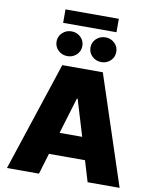

<svg xmlns="http://www.w3.org/2000/svg" viewBox="-112 -1175 1019 1259"><g transform="rotate(10 397.5 -545.5)"><path d="M772.7 0H559.7L517.8 -139.2H277.7L235.8 0H22.7L262.8 -727.3H532.7ZM575.3 -1001.4H220.2V-1090.9H575.3ZM285.5 -791.2Q248.9 -791.2 223.7 -815.3Q198.9 -839.1 198.9 -873.6Q198.9 -908 223.7 -931.8Q248.9 -956 285.5 -956Q320.7 -956 345.5 -932.2Q370.7 -908.7 370.7 -873.6Q370.7 -838.8 345.5 -814.6Q320.3 -791.2 285.5 -791.2ZM511.4 -791.2Q474.8 -791.2 449.6 -815.3Q424.7 -839.1 424.7 -873.6Q424.7 -908 449.6 -931.8Q474.8 -956 511.4 -956Q546.5 -956 571.4 -932.2Q596.6 -908.7 596.6 -873.6Q596.6 -838.8 571.4 -814.6Q546.2 -791.2 511.4 -791.2ZM473 -286.9 400.6 -527H394.9L322.4 -286.9Z"/></g></svg>

Font: Linik Sans Black
Style: Regular
Weight: 900
Designer: Fonts by Rasmus Andersson / Changes by Cristiano Sobral with parts from Marc Monis
Foundry: rsms
Version: Version 3.020; ttfautohint (v1.6)